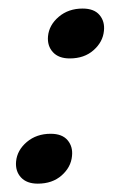

<svg xmlns="http://www.w3.org/2000/svg" viewBox="-20 -432 306 460"><path d="M70.5 8Q44 8 30.2 -7Q16.5 -22 18.5 -45Q21 -72 44.2 -91.8Q67.5 -111.5 101.5 -111.5Q129 -111.5 142 -96Q155 -80.5 152.5 -58Q150 -31.5 127.8 -11.8Q105.5 8 70.5 8ZM147 -292Q120.5 -292 106.8 -307Q93 -322 95 -345Q97.5 -372 120.8 -391.8Q144 -411.5 178 -411.5Q205.5 -411.5 218.5 -396Q231.5 -380.5 229 -358Q226.5 -331.5 204.2 -311.8Q182 -292 147 -292Z"/></svg>

Font: Fraunces 72pt
Style: Italic
Weight: 400
Italic angle: -16°
Version: Version 1.000;[b76b70a41]